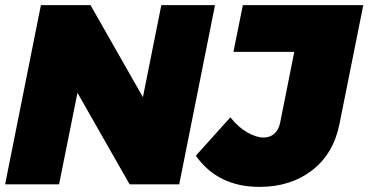

<svg xmlns="http://www.w3.org/2000/svg" viewBox="-25 -721 1441 751"><path d="M606 -701H816L676 0H482L278 -358L206 0H-5L135 -701H329L534 -341ZM1396 -701 1303 -237Q1280 -120 1196 -55Q1112 10 990 10Q827 10 741 -112L876 -262Q907 -223 942.5 -203Q978 -183 1006 -183Q1031 -183 1048 -198Q1065 -213 1071 -242L1126 -518H888L925 -701Z"/></svg>

Font: Gontserrat Black
Style: Italic
Weight: 900
Italic angle: -11.3°
Designer: Julieta Ulanovsky
Foundry: Julieta Ulanovsky
Version: Version 6.001